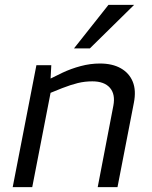

<svg xmlns="http://www.w3.org/2000/svg" viewBox="-20 -766 621 786"><path d="M32 0 129 -499H190L186 -424L170 -436L235 -468Q271 -485 310.5 -495.5Q350 -506 389 -506Q440 -506 474.5 -486.5Q509 -467 523.5 -431.5Q538 -396 528 -345L461 0H380L444 -333Q453 -380 430 -406.5Q407 -433 358 -433Q327 -433 298.5 -426Q270 -419 234 -405L187 -386L112 0ZM283 -568 424 -746H529L348 -568Z"/></svg>

Font: REM Light
Style: Italic
Weight: 300
Italic angle: -11°
Designer: Octavio Pardo
Foundry: Ashler Design
Version: Version 1.005;gftools[0.9.28]